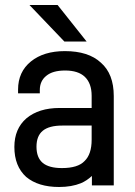

<svg xmlns="http://www.w3.org/2000/svg" viewBox="-20 -727 537 763"><path d="M209 -707 324.2 -562H235.8L97.2 -707ZM380.9 -478Q432.1 -433.6 432.1 -345.2V9.8H345.2V-27.8Q324.7 -8.8 301.8 1Q264.6 16.1 214.8 16.1Q131.8 16.1 84 -23.9Q37.1 -66.4 37.1 -143.1Q37.1 -215.3 85 -256.8Q134.3 -297.9 216.8 -297.9H344.2V-346.2Q344.2 -396 316.9 -421.9Q290.5 -446.8 238.8 -446.8Q189.5 -446.8 164.1 -425.8Q138.2 -405.3 138.2 -369.1V-356H51.8V-371.1Q51.8 -441.4 103 -482.9Q153.8 -523.9 237.8 -523.9Q331.5 -523.9 380.9 -478ZM315.9 -86.9Q344.2 -113.8 344.2 -171.9V-228H227.1Q175.3 -228 150.1 -207.5Q125 -187 125 -144Q125 -100.6 149.7 -79.8Q174.3 -59.1 226.1 -59.1Q289.6 -59.1 315.9 -86.9Z"/></svg>

Font: D-DIN-PRO Medium
Style: Regular
Weight: 500
Designer: datto
Foundry: CyberFei
Version: Version 1.000;hotconv 1.0.109;makeotfexe 2.5.65596